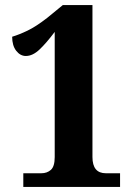

<svg xmlns="http://www.w3.org/2000/svg" viewBox="-20 -738 533 758"><path d="M72 0V-54H143Q166 -54 181 -67.5Q196 -81 196 -118V-612Q163 -568 136 -542.5Q109 -517 82 -517Q60 -517 44 -537.5Q28 -558 28 -593Q55 -601 88.5 -617Q122 -633 167 -668L228 -718H345V-118Q345 -54 398 -54H454V0Z"/></svg>

Font: Noto Serif Ethiopic Condensed ExtraBold
Style: Regular
Weight: 800
Width: 3
Designer: Monotype Design Team
Foundry: Monotype Imaging Inc.
Version: Version 2.102; ttfautohint (v1.8.4.7-5d5b)